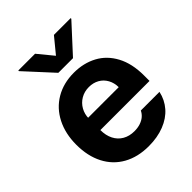

<svg xmlns="http://www.w3.org/2000/svg" viewBox="-213 -870 1001 1001"><g transform="rotate(-45 287.5 -370.0)"><path d="M34.7 -262.6Q34.7 -343.8 66.5 -406.3Q98.3 -468.7 156.4 -503Q214.5 -537.3 291.1 -537.3Q362.5 -537.3 418.8 -507.2Q475.1 -477.1 507.5 -416.5Q540 -355.9 540 -268.2V-227.9H93.5V-318.5H403.5Q403.3 -350.4 389.3 -375.7Q375.3 -401.1 350.5 -415.1Q325.7 -429.1 293.8 -429.1Q260.5 -429.1 234.1 -413.6Q207.7 -398.1 192.7 -371.4Q177.8 -344.8 177.6 -313.1V-228Q177.6 -188.2 192.5 -159Q207.4 -129.7 235 -113.8Q262.5 -97.9 299.4 -97.9Q323.8 -97.9 343.7 -104.5Q363.6 -111.1 377.5 -123Q391.4 -135 398.9 -150.9H536.4Q525.9 -102.1 494.2 -65.8Q462.5 -29.4 411.9 -9.6Q361.4 10.3 297.1 10.3Q216.4 10.3 157.1 -23Q97.9 -56.2 66.3 -117.8Q34.7 -179.3 34.7 -262.6ZM287.8 -665.5 357.3 -750.1H480.9V-745.4L341.8 -593.9H233.8L94.7 -745.4V-750.1H218.3Z"/></g></svg>

Font: Pretendard Variable
Style: Regular
Weight: 400
Designer: Base glyphs from Inter by Rasmus Andersson; Hangul glyphs from Noto Sans CJK(Source Han Sans) by Jang Soo-young and Kang
Foundry: Kil Hyung-jin
Version: Version 1.100;FEAKit 1.0